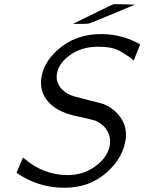

<svg xmlns="http://www.w3.org/2000/svg" viewBox="-20 -871 683 908"><path d="M325 -758 492 -840 517 -851H520H549L618 -849Q406 -760 398 -759Q394 -758 325 -758ZM58 -54 89 -126Q183 -43 300 -43Q372 -43 428.5 -83Q485 -123 498 -177Q506 -216 490 -247Q472 -282 432 -300Q415 -306 354 -319Q225 -343 186 -423Q167 -464 178 -517Q195 -589 265 -645.5Q335 -702 432 -709Q442 -710 463 -710Q562 -708 643 -661L612 -584Q599 -597 590 -603L577 -611Q570 -616 563 -620Q556 -624 551 -627Q516 -650 444 -650Q362 -650 305.5 -606.5Q249 -563 248 -509Q247 -478 270 -452Q293 -426 332 -415Q346 -411 379.5 -402.5Q413 -394 440.5 -387Q468 -380 472 -378Q520 -358 550 -315.5Q580 -273 575 -218Q565 -126 483.5 -54.5Q402 17 285 17Q159 17 58 -54Z"/></svg>

Font: Coval
Style: ExtraLight Italic
Weight: 200
Foundry: Context Ltd
Version: Version 001.000